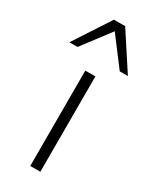

<svg xmlns="http://www.w3.org/2000/svg" viewBox="-207 -805 693 858"><g transform="rotate(30 139.0 -376.5)"><path d="M113 0V-492H165V0ZM-12 -566 110 -753H168L290 -566H248L139 -710L30 -566Z"/></g></svg>

Font: Nunito Sans 7pt SemiExpanded ExtraLight
Style: Regular
Weight: 250
Width: 6
Designer: Vernon Adams
Foundry: Vernon Adams
Version: Version 3.101;gftools[0.9.27]